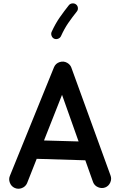

<svg xmlns="http://www.w3.org/2000/svg" viewBox="-20 -1065 712 1144"><path d="M67.4 54.7Q46.9 45.4 38.6 23.4Q30.3 1.5 39.6 -19L302.2 -665.5Q312 -687.5 335.4 -695.1Q358.9 -702.6 379.9 -690.9Q398.4 -680.2 404.8 -663.1L638.2 -20.5Q646.5 0.5 637.2 22Q627.9 43.5 606.9 51.8Q585.9 59.6 564.5 50.5Q543 41.5 534.7 20.5L488.3 -109.9L198.7 -118.7L141.1 26.9Q131.8 47.4 110.1 55.7Q88.4 64 67.4 54.7ZM349.6 -500 242.2 -228 448.2 -222.2ZM433.1 -1038.6Q442.9 -1030.8 444.1 -1018.1Q445.3 -1005.4 437.5 -996.1Q410.2 -961.9 386.7 -928Q363.3 -894 343.3 -849.6Q338.4 -838.9 326.2 -834.2Q314 -829.6 302.7 -834.5Q292 -839.4 287.4 -851.6Q282.7 -863.8 287.6 -875Q310.1 -924.3 336.4 -961.9Q362.8 -999.5 390.1 -1033.7Q397.9 -1043.5 410.9 -1044.7Q423.8 -1045.9 433.1 -1038.6Z"/></svg>

Font: Mikhak SemiBold
Style: Regular
Weight: 600
Designer: Amin Abedi
Version: Version 3.3